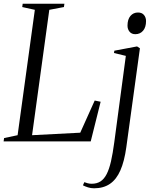

<svg xmlns="http://www.w3.org/2000/svg" viewBox="-32 -763 836 1036"><path d="M-12.5 0 -10 -18 63 -33.5 156 -710 88 -725 90.5 -743H315.5L313 -725L234 -710L141 -33.5L401 -47L479 -220.5L511 -214L457.5 0ZM649.5 32Q639 107.5 617.5 156.5Q596 205.5 561 229.2Q526 253 475.5 253Q458.5 253 442.8 248Q427 243 415.5 237L423 220Q430.5 223 441.2 225.8Q452 228.5 462.5 228.5Q490.5 228.5 510 216Q529.5 203.5 543.2 177Q557 150.5 566.8 108Q576.5 65.5 584.5 5.5L647 -461.5L583 -477L585 -489.5L707.5 -512.5L723 -502.5ZM698 -578.5Q678 -578.5 667 -592Q656 -605.5 656 -624.5Q656 -658.5 671.8 -677Q687.5 -695.5 712.5 -695.5Q734 -695.5 745 -682Q756 -668.5 756 -649.5Q756 -616 740 -597.2Q724 -578.5 698 -578.5Z"/></svg>

Font: Merriweather 144pt Light
Style: Italic
Weight: 300
Italic angle: -7.8°
Version: Version 2.101